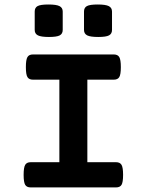

<svg xmlns="http://www.w3.org/2000/svg" viewBox="-20 -817 640 837"><path d="M131.3 -686.5V-766.6Q131.3 -783.7 144 -790.5Q156.7 -797.4 190.9 -797.4Q225.6 -797.4 239.5 -790.3Q253.4 -783.2 253.4 -766.6V-686.5Q253.4 -669.9 240.5 -662.8Q227.5 -655.8 193.4 -655.8Q159.2 -655.8 145.3 -662.8Q131.3 -669.9 131.3 -686.5ZM346.2 -686.5V-766.6Q346.2 -783.7 358.9 -790.5Q371.6 -797.4 405.8 -797.4Q440.4 -797.4 454.3 -790.3Q468.3 -783.2 468.3 -766.6V-686.5Q468.3 -669.9 455.3 -662.8Q442.4 -655.8 408.2 -655.8Q374 -655.8 360.1 -662.8Q346.2 -669.9 346.2 -686.5ZM516.6 -54.7Q516.6 -22.5 509.8 -11.2Q502.9 0 485.8 0H113.8Q96.7 0 89.8 -11.2Q83 -22.5 83 -54.7Q83 -86.9 89.8 -98.4Q96.7 -109.9 113.8 -109.9H238.8V-469.7H123.5Q106.4 -469.7 99.6 -481Q92.8 -492.2 92.8 -524.4Q92.8 -556.6 99.6 -568.1Q106.4 -579.6 123.5 -579.6H476.1Q493.2 -579.6 500 -568.1Q506.8 -556.6 506.8 -524.4Q506.8 -492.2 500 -481Q493.2 -469.7 476.1 -469.7H360.8V-109.9H485.8Q502.9 -109.9 509.8 -98.4Q516.6 -86.9 516.6 -54.7Z"/></svg>

Font: Courier Prime Sans
Style: Bold
Weight: 700
Designer: Alan Dague-Greene
Foundry: Quote-Unquote Apps
Version: Version 3.020